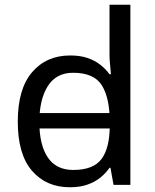

<svg xmlns="http://www.w3.org/2000/svg" viewBox="-20 -780 655 810"><path d="M104 -238V-303H480V-238ZM275 10Q175 10 115 -59.5Q55 -129 55 -267Q55 -405 115.5 -475.5Q176 -546 276 -546Q318 -546 349 -535.5Q380 -525 403 -507Q426 -489 442 -467H448Q447 -480 444.5 -505.5Q442 -531 442 -546V-760H530V0H459L446 -72H442Q426 -49 403 -30.5Q380 -12 348.5 -1Q317 10 275 10ZM289 -63Q374 -63 408.5 -109.5Q443 -156 443 -250V-266Q443 -366 410 -419.5Q377 -473 288 -473Q217 -473 181.5 -416.5Q146 -360 146 -265Q146 -169 181.5 -116Q217 -63 289 -63Z"/></svg>

Font: lsinhala25
Style: Book
Weight: 400
Designer: Jelle Bosma - Monotype Design Team
Foundry: Monotype Imaging Inc.
Version: Version 2.003